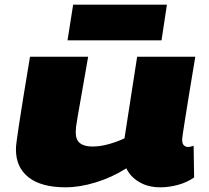

<svg xmlns="http://www.w3.org/2000/svg" viewBox="-20 -789 890 819"><path d="M260 10Q156 10 102 -32.5Q48 -75 48 -151Q48 -157 48.5 -165.5Q49 -174 52 -194.5Q55 -215 61 -256.5Q67 -298 78.5 -368Q90 -438 108 -547H356Q338 -444 327.5 -384Q317 -324 311.5 -293Q306 -262 304.5 -248.5Q303 -235 303 -225Q303 -192 321.5 -178Q340 -164 374 -164Q408 -164 445 -174.5Q482 -185 511 -199L565 -547H813Q796 -446 785.5 -380.5Q775 -315 769 -277.5Q763 -240 760.5 -222.5Q758 -205 757.5 -199.5Q757 -194 757 -193Q757 -176 764.5 -169Q772 -162 782 -162Q785 -162 790.5 -163Q796 -164 806 -167L808 -32Q778 -11 739.5 -0.5Q701 10 664 10Q611 10 573 -13Q535 -36 519 -71Q457 -32 388.5 -11Q320 10 260 10ZM268 -617 292 -769H692L669 -617Z"/></svg>

Font: Georama ExtraExtended ExtraBold
Style: Italic
Weight: 800
Width: 8
Italic angle: -9°
Designer: Jean-Baptiste Levee
Foundry: Production Type
Version: Version 1.000